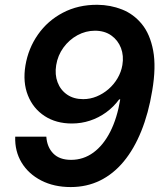

<svg xmlns="http://www.w3.org/2000/svg" viewBox="-20 -758 675 789"><path d="M270.5 10.7Q202.1 10.7 149.7 -16.1Q97.2 -43 68.8 -89.8Q40.5 -136.7 42.5 -196.3H170.4Q173.3 -153.3 199 -127.2Q224.6 -101.1 272 -101.1Q322.8 -101.1 363.8 -131.1Q404.8 -161.1 433.1 -216.8Q461.4 -272.5 474.1 -349.6H469.7Q446.8 -318.4 416 -296.1Q385.3 -273.9 349.6 -262.2Q314 -250.5 275.4 -250.5Q210.4 -250.5 163.3 -281.2Q116.2 -312 94.7 -366Q73.2 -419.9 84.5 -488.8Q96.2 -559.1 136 -616Q175.8 -672.9 238.5 -705.8Q301.3 -738.8 380.4 -738.3Q434.1 -737.8 481.7 -719Q529.3 -700.2 563 -658.9Q596.7 -617.7 609.4 -550.3Q622.1 -482.9 605.5 -385.3Q590.3 -292.5 560.5 -219Q530.8 -145.5 488.3 -94.2Q445.8 -43 391.1 -16.1Q336.4 10.7 270.5 10.7ZM321.8 -350.6Q350.6 -350.6 377.2 -361.6Q403.8 -372.6 426 -391.8Q448.2 -411.1 463.1 -436.5Q478 -461.9 482.9 -490.7Q489.3 -528.8 477.1 -560.8Q464.8 -592.8 437.3 -612.3Q409.7 -631.8 370.1 -631.8Q332.5 -631.8 298.3 -613.3Q264.2 -594.7 240.7 -562.5Q217.3 -530.3 210.9 -490.2Q204.6 -451.7 216.6 -419.9Q228.5 -388.2 255.6 -369.4Q282.7 -350.6 321.8 -350.6Z"/></svg>

Font: Inter 16pt SemiBold
Style: Italic
Weight: 600
Italic angle: -9.3988°
Version: Version 4.001;git-66647c0bb